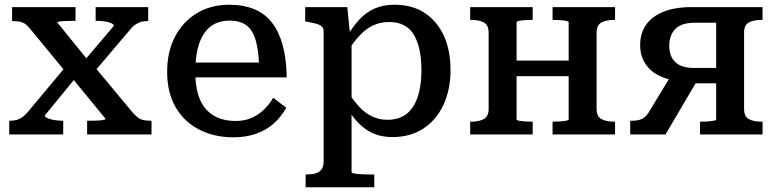

<svg xmlns="http://www.w3.org/2000/svg" viewBox="-20 -568 3280 811"><path d="M620 0H348V-58H351Q369 -58 386.5 -58.5Q404 -59 415 -61Q426 -63 426 -66L276 -249L268 -251L105 -449Q96 -460 87 -466.5Q78 -473 65.5 -476Q53 -479 34 -479H31V-538H299V-480H297Q279 -480 262 -479.5Q245 -479 233.5 -477.5Q222 -476 222 -473L364 -298L372 -295L541 -92Q552 -80 561 -72.5Q570 -65 583 -61.5Q596 -58 617 -58H620ZM19 0V-58H22Q48 -58 65.5 -67.5Q83 -77 100 -98L257 -286L309 -251L169 -80Q169 -74 180 -69Q191 -64 208.5 -61Q226 -58 245 -58H247V0ZM377 -263 326 -300 461 -459Q461 -465 450 -470Q439 -475 422.5 -477.5Q406 -480 388 -480H384V-538H606V-479H603Q588 -479 575.5 -475.5Q563 -472 551.5 -464Q540 -456 528 -441Z M805 -264Q805 -208 817 -168.5Q829 -129 852 -104.5Q875 -80 906 -68.5Q937 -57 975 -57Q1015 -57 1045 -71Q1075 -85 1097 -107Q1119 -129 1134 -155L1189 -113Q1169 -76 1137.5 -47.5Q1106 -19 1063 -3.5Q1020 12 966 12Q885 12 821.5 -20.5Q758 -53 722 -115Q686 -177 686 -265Q686 -350 719.5 -413.5Q753 -477 812 -512.5Q871 -548 948 -548Q1009 -548 1054.5 -529Q1100 -510 1129.5 -471.5Q1159 -433 1174.5 -375.5Q1190 -318 1191 -241H777V-304H1100L1075 -280Q1073 -336 1065.5 -375Q1058 -414 1043 -437Q1028 -460 1005 -470.5Q982 -481 949 -481Q916 -481 889.5 -468.5Q863 -456 844 -429.5Q825 -403 815 -362Q805 -321 805 -264Z M1561 223H1271V169H1274Q1296 169 1312.5 164.5Q1329 160 1338 148Q1347 136 1347 115V-435Q1347 -449 1339.5 -456Q1332 -463 1316.5 -467.5Q1301 -472 1278 -476L1269 -478V-538H1447L1460 -408L1465 -403V160Q1465 163 1477.5 165Q1490 167 1507 168Q1524 169 1538 169H1561ZM1637 11Q1592 11 1557.5 -4Q1523 -19 1495 -47.5Q1467 -76 1443 -117L1445 -188Q1470 -147 1495.5 -119Q1521 -91 1551 -76.5Q1581 -62 1617 -62Q1653 -62 1679.5 -75.5Q1706 -89 1724 -116Q1742 -143 1751 -182.5Q1760 -222 1760 -272Q1760 -322 1751.5 -359.5Q1743 -397 1727 -423Q1711 -449 1685 -462Q1659 -475 1624 -475Q1586 -475 1555.5 -460.5Q1525 -446 1498 -417Q1471 -388 1444 -344L1443 -410Q1469 -454 1497.5 -485Q1526 -516 1562.5 -532Q1599 -548 1646 -548Q1722 -548 1774.5 -513Q1827 -478 1855 -416.5Q1883 -355 1883 -272Q1883 -190 1853.5 -126Q1824 -62 1769 -25.5Q1714 11 1637 11Z M2044 -108V-430Q2044 -462 2024 -473Q2004 -484 1969 -484H1966V-538H2230V-484H2226Q2213 -484 2198 -483Q2183 -482 2172.5 -480Q2162 -478 2162 -474V-63Q2162 -60 2172.5 -58Q2183 -56 2198 -55Q2213 -54 2226 -54H2230V0H1966V-54H1969Q2003 -54 2023.5 -65Q2044 -76 2044 -108ZM2382 -63V-474Q2382 -478 2371 -480Q2360 -482 2345 -483Q2330 -484 2318 -484H2314V-538H2578V-484H2575Q2541 -484 2520.5 -473Q2500 -462 2500 -430V-108Q2500 -76 2520.5 -65Q2541 -54 2575 -54H2578V0H2314V-54H2318Q2330 -54 2345 -55Q2360 -56 2371 -58Q2382 -60 2382 -63ZM2113 -246V-312H2440V-246Z M3005 -472H2914Q2859 -472 2833 -446Q2807 -420 2807 -375Q2807 -330 2832.5 -305.5Q2858 -281 2911 -281H3030V-216H2896L2867 -223Q2810 -227 2769 -246Q2728 -265 2706 -298.5Q2684 -332 2684 -377Q2684 -427 2708.5 -462.5Q2733 -498 2781.5 -518Q2830 -538 2901 -538H3201V-484H3198Q3163 -484 3143 -473Q3123 -462 3123 -430V-108Q3123 -76 3143 -65Q3163 -54 3198 -54H3201V0H2937V-54H2941Q2953 -54 2968 -55Q2983 -56 2994 -58Q3005 -60 3005 -63ZM2815 -250 2924 -226 2791 0H2642V-58H2650Q2668 -58 2680.5 -61.5Q2693 -65 2702.5 -72.5Q2712 -80 2720 -93Z"/></svg>

Font: Roboto Serif Medium
Style: Regular
Weight: 500
Designer: Greg Gazdowicz
Foundry: Commercial Type
Version: Version 1.008